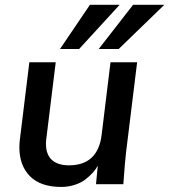

<svg xmlns="http://www.w3.org/2000/svg" viewBox="-20 -757 695 789"><path d="M231.4 11.2Q147 11.2 103.3 -32.7Q59.6 -76.7 59.6 -151.9Q59.6 -167 62 -186.5L100.6 -501H209L170.4 -187.5Q168.9 -176.3 168.9 -166Q168.9 -121.6 193.4 -99.6Q217.8 -77.6 263.2 -77.6Q381.8 -77.6 397.5 -201.7L434.1 -501H543.5L498 -130.9Q493.7 -95.7 486.8 0H374.5L381.8 -76.2Q374.5 -62.5 362.5 -48.8Q350.6 -35.2 332.5 -20.8Q314.5 -6.3 287.8 2.4Q261.2 11.2 231.4 11.2ZM226.6 -555.7 349.6 -737.3H471.7L305.2 -555.7ZM385.7 -555.7 526.9 -737.3H655.3L467.8 -555.7Z"/></svg>

Font: Muli
Style: Semi-BoldItalic
Weight: 600
Italic angle: -7°
Designer: Vernon Adams
Foundry: newtypography
Version: Version 2.0; ttfautohint (v1.00rc1.2-2d82) -l 8 -r 50 -G 200